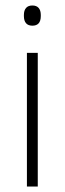

<svg xmlns="http://www.w3.org/2000/svg" viewBox="-20 -679 235 699"><path d="M78 0V-486.5H117.5V0ZM98 -585.5Q82.5 -585.5 74.8 -594.5Q67 -603.5 67 -620.5V-624.5Q67 -641 74.8 -650Q82.5 -659 98 -659Q113 -659 120.8 -650Q128.5 -641 128.5 -624.5V-620.5Q128.5 -603 120.8 -594.2Q113 -585.5 98 -585.5Z"/></svg>

Font: Anek Latin ExtraLight
Style: Regular
Weight: 250
Designer: Yesha Goshar
Foundry: Ek Type
Version: Version 1.003